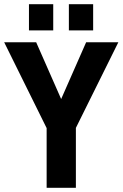

<svg xmlns="http://www.w3.org/2000/svg" viewBox="-24 -898 589 923"><path d="M231.9 -877.9V-752H115.2V-877.9ZM423.8 -877.9V-752H307.1V-877.9ZM340.8 4.9H200.2V-282.2L-3.9 -694.8H149.9L270 -421.9L390.1 -694.8H544.9L340.8 -283.2Z"/></svg>

Font: D-DIN-PRO ExtraBold
Style: Bold
Weight: 800
Designer: Charles Nix
Foundry: CyberFei
Version: Version 1.000;hotconv 1.0.109;makeotfexe 2.5.65596